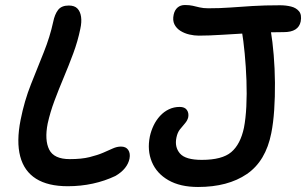

<svg xmlns="http://www.w3.org/2000/svg" viewBox="-20 -733 1220 765"><path d="M250 9Q171 9 123.5 -21Q76 -51 60.5 -110Q45 -169 62 -255Q77 -331 103.5 -397.5Q130 -464 154.5 -525Q179 -586 192 -646Q198 -676 211.5 -693.5Q225 -711 254 -711Q277 -711 288.5 -699Q300 -687 303 -666Q306 -645 300 -618Q290 -569 272 -520.5Q254 -472 234 -424.5Q214 -377 197 -331.5Q180 -286 170 -241Q157 -175 176 -137Q195 -99 258 -99Q305 -99 337 -107Q369 -115 391 -124.5Q413 -134 429.5 -141.5Q446 -149 462 -149Q482 -149 491 -135.5Q500 -122 496 -101Q492 -81 478 -63.5Q464 -46 440 -32Q398 -12 350 -1.5Q302 9 250 9ZM769 12Q698 12 651 -15Q604 -42 585 -88Q566 -134 577 -189Q582 -212 592 -233Q602 -254 617.5 -271Q633 -288 653 -297.5Q673 -307 696 -307Q716 -307 724.5 -295Q733 -283 730 -266Q727 -253 717 -241.5Q707 -230 697 -217.5Q687 -205 683 -185Q675 -147 697 -121.5Q719 -96 784 -96Q865 -96 901.5 -127Q938 -158 952 -224Q959 -260 961.5 -309Q964 -358 962 -412.5Q960 -467 955 -519.5Q950 -572 943 -614Q939 -639 947.5 -657.5Q956 -676 978 -676Q1016 -676 1034.5 -661.5Q1053 -647 1059 -610Q1066 -568 1070.5 -514Q1075 -460 1075.5 -403.5Q1076 -347 1072.5 -295Q1069 -243 1061 -203Q1039 -91 963.5 -39.5Q888 12 769 12ZM772 -591Q754 -591 734.5 -595.5Q715 -600 699 -610Q683 -620 675 -636Q667 -652 672 -675Q676 -693 687.5 -703Q699 -713 717 -713Q735 -713 748 -710Q761 -707 775.5 -703.5Q790 -700 810 -700Q856 -700 897 -703Q938 -706 985.5 -709Q1033 -712 1096 -712Q1119 -712 1139.5 -707Q1160 -702 1171.5 -688Q1183 -674 1178 -647Q1169 -605 1111 -605Q1046 -605 983.5 -601.5Q921 -598 866.5 -594.5Q812 -591 772 -591Z"/></svg>

Font: Shantell Sans Medium
Style: Italic
Weight: 500
Italic angle: -11°
Designer: Stephen Nixon, Anya Danilova, Shantell Martin
Foundry: Arrow Type
Version: Version 1.011;[c5ecc13dd]